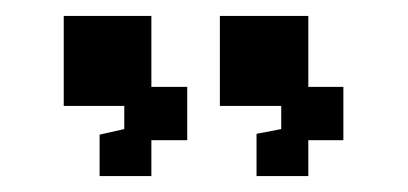

<svg xmlns="http://www.w3.org/2000/svg" viewBox="-20 -653 512 241"><path d="M302 -432V-485L333 -491V-520H256V-633H367V-544H411V-477H367V-432ZM105 -432V-484L136 -491V-520H60V-633H170V-544H215V-477H170V-432Z"/></svg>

Font: Pixelify Sans Medium
Style: Regular
Weight: 500
Designer: Stefie Justprince
Foundry: Typecalism Foundryline
Version: Version 1.000;February 13, 2025;FontCreator 15.0.0.3015 64-b